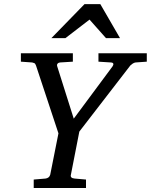

<svg xmlns="http://www.w3.org/2000/svg" viewBox="-20 -936 751 956"><path d="M654.8 -625Q647.5 -624 640.1 -618.9Q632.8 -613.8 628.9 -609.9L375 -280.8L333 -65.9Q330.6 -58.6 335 -53.2Q339.4 -47.9 352.1 -46.9L408.2 -42V0H147.9V-42L206.1 -46.9Q214.8 -47.9 221.2 -52.5Q227.5 -57.1 230 -65.9L271 -272L159.2 -609.9Q155.8 -619.6 150.6 -621.8Q145.5 -624 140.1 -625L84 -628.9V-670.9H342.8V-628.9L278.8 -625Q270.5 -624 266.4 -618.7Q262.2 -613.3 265.1 -605L347.2 -345.2L540 -605Q542 -608.4 543.5 -611.8Q544.9 -615.2 544.4 -617.9Q543.9 -620.6 541.3 -622.6Q538.6 -624.5 532.2 -625L470.2 -628.9V-670.9H710.9V-628.9ZM507.8 -746.1 425.8 -838.4 305.7 -746.1H235.8L400.9 -915.5H479.5L577.6 -746.1Z"/></svg>

Font: Charis SIL Afr
Style: Italic
Weight: 400
Italic angle: -11°
Foundry: SIL International
Version: Version 5.000